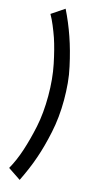

<svg xmlns="http://www.w3.org/2000/svg" viewBox="-141 -820 516 1008"><g transform="rotate(15 117.0 -316.0)"><path d="M81.5 149.5 12 103Q40 53.5 60.2 -8.2Q80.5 -70 96.5 -145Q104.5 -183 108.5 -226Q112.5 -269 112.5 -315Q112.5 -407 96.5 -484.8Q80.5 -562.5 62 -618Q51 -649.5 38.2 -680Q25.5 -710.5 12 -734L82 -781Q114 -716.5 138.2 -646.5Q162.5 -576.5 180.5 -493Q190 -451.5 194 -406.8Q198 -362 198 -315Q198 -221.5 180.2 -137.8Q162.5 -54 140.5 9Q128.5 44.5 113.5 79.5Q98.5 114.5 81.5 149.5Z"/></g></svg>

Font: League Gothic SemiCondensed
Style: Regular
Weight: 400
Width: 4
Designer: The League of Moveable Type
Version: Version 2.001